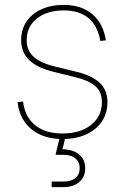

<svg xmlns="http://www.w3.org/2000/svg" viewBox="-20 -556 507 780"><path d="M234.4 8.8Q181.2 8.8 142.1 -9.5Q103 -27.8 79.8 -61.5Q56.6 -95.2 51.3 -141.1L73.7 -143.6Q80.6 -82.5 121.8 -48.1Q163.1 -13.7 234.4 -13.7Q306.6 -13.7 350.3 -48.8Q394 -84 394 -140.6Q394 -183.1 366.5 -206.5Q338.9 -230 285.2 -242.7L197.8 -264.2Q132.8 -279.8 99.4 -311Q65.9 -342.3 65.9 -393.1Q65.9 -436 87.6 -468.3Q109.4 -500.5 148.4 -518.3Q187.5 -536.1 238.8 -536.1Q286.6 -536.1 322 -519.5Q357.4 -502.9 380.1 -470.9Q402.8 -439 410.2 -392.1L387.7 -389.6Q377 -451.2 339.6 -482.4Q302.2 -513.7 238.8 -513.7Q171.4 -513.7 129.9 -480.7Q88.4 -447.8 88.4 -393.1Q88.4 -350.6 116.9 -325.2Q145.5 -299.8 201.7 -286.1L290 -264.6Q351.1 -250 383.8 -220.7Q416.5 -191.4 416.5 -140.6Q416.5 -96.2 393.8 -62.5Q371.1 -28.8 330.1 -10Q289.1 8.8 234.4 8.8ZM189.9 204.1V181.6H237.8Q269 181.6 286.4 167.2Q303.7 152.8 303.7 127.4Q303.7 102.5 286.4 87.6Q269 72.8 234.4 72.8H205.6L225.1 -8.8H246.1V0L233.9 50.3Q277.3 51.3 301.8 71.8Q326.2 92.3 326.2 127.4Q326.2 162.6 302.2 183.3Q278.3 204.1 237.8 204.1Z"/></svg>

Font: Inter 24pt Thin
Style: Regular
Weight: 250
Designer: Rasmus Andersson
Foundry: rsms
Version: Version 4.001;git-66647c0bb